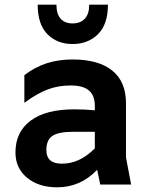

<svg xmlns="http://www.w3.org/2000/svg" viewBox="-20 -788 620 820"><path d="M408 0 395 -63Q324 12 224 12Q145 12 95.5 -29Q46 -70 46 -137Q46 -224 110.5 -272.5Q175 -321 297 -321Q341 -321 385 -317V-336Q385 -380 360 -401.5Q335 -423 281 -423Q228 -423 182.5 -405.5Q137 -388 84 -349V-467Q130 -502 180 -518Q230 -534 290 -534Q401 -534 459.5 -486.5Q518 -439 518 -348V-116L540 0ZM244 -89Q282 -89 316 -104.5Q350 -120 385 -154V-225H289Q231 -225 204.5 -208Q178 -191 178 -147Q178 -89 244 -89ZM141 -768H221Q221 -728 239 -708Q257 -688 290 -688Q323 -688 342 -708Q361 -728 361 -768H441Q441 -684 398.5 -642Q356 -600 290 -600Q224 -600 182.5 -642Q141 -684 141 -768Z"/></svg>

Font: AmikoBold
Style: Bold
Weight: 700
Designer: Pablo Impallari, Rodrigo Fuenzalida, Andres Torresi
Foundry: Impallari Type
Version: Version 1.000; ttfautohint (v1.3)